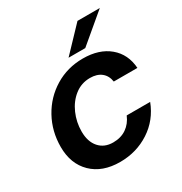

<svg xmlns="http://www.w3.org/2000/svg" viewBox="-179 -894 979 1035"><g transform="rotate(-30 310.5 -376.0)"><path d="M33 -219Q33 -316 77.5 -397Q122 -478 200 -525.5Q278 -573 374 -573Q475 -573 536.5 -521.5Q598 -470 604 -382H457Q451 -421 424.5 -442Q398 -463 355 -463Q301 -463 259.5 -430.5Q218 -398 195 -345.5Q172 -293 172 -235Q172 -172 204 -135.5Q236 -99 291 -99Q339 -99 373.5 -122.5Q408 -146 426 -189H572Q536 -95 454.5 -42Q373 11 271 11Q161 11 97 -51.5Q33 -114 33 -219ZM414 -615H310L451 -763H590Z"/></g></svg>

Font: Open Sauce One
Style: Bold Italic
Weight: 700
Italic angle: -10°
Designer: Alfredo Marco Pradil
Foundry: Creative Sauce Fz LLC
Version: Version 1.477